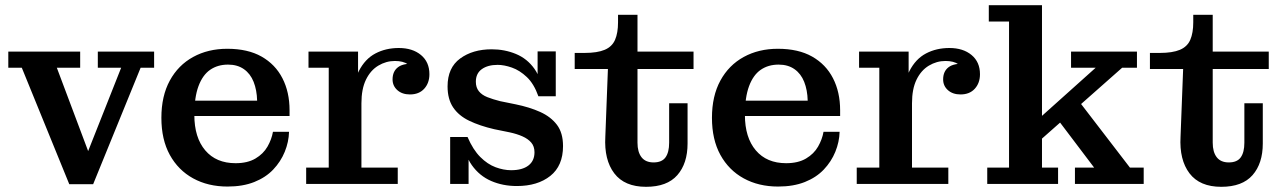

<svg xmlns="http://www.w3.org/2000/svg" viewBox="-20 -709 4947 740"><path d="M247 1 64 -448H12V-510H289V-448H199L335 -86L304 -87L447 -448H357V-510H574V-448H522L339 1Z M857 10Q782 10 724.5 -21.5Q667 -53 634.5 -112Q602 -171 602 -255Q602 -339 634.5 -398.5Q667 -458 724.5 -489.5Q782 -521 856 -521L859 -460Q819 -460 790 -440Q761 -420 745 -377Q729 -334 729 -266Q729 -179 771 -129.5Q813 -80 888 -80Q934 -80 964.5 -98Q995 -116 1011 -144Q1027 -172 1032 -201H1094Q1093 -162 1077.5 -124Q1062 -86 1033 -55.5Q1004 -25 960 -7.5Q916 10 857 10ZM666 -262V-321H971L1096 -284V-262ZM971 -321Q970 -362 957.5 -393.5Q945 -425 920 -442.5Q895 -460 859 -460L856 -521Q935 -521 988 -491Q1041 -461 1068.5 -407.5Q1096 -354 1096 -284Z M1160 0V-63H1247V-448H1169V-510H1360V-335L1373 -338V-63H1513V0ZM1338 -311Q1339 -388 1363 -435Q1387 -482 1427 -503Q1467 -524 1517 -524Q1570 -524 1602.5 -497Q1635 -470 1635 -423Q1635 -389 1615 -367Q1595 -345 1560 -345Q1530 -345 1511.5 -361.5Q1493 -378 1493 -403Q1493 -434 1514 -450Q1535 -466 1579 -463L1573 -423Q1571 -448 1552.5 -461Q1534 -474 1502 -474Q1468 -474 1438 -456Q1408 -438 1390.5 -402Q1373 -366 1373 -311Z M1972 8Q1918 8 1873 -11.5Q1828 -31 1798.5 -72.5Q1769 -114 1763 -181H1782Q1803 -132 1831 -104Q1859 -76 1890 -64.5Q1921 -53 1950 -53Q1993 -53 2016.5 -71Q2040 -89 2040 -122Q2040 -145 2027.5 -159.5Q2015 -174 1993.5 -183.5Q1972 -193 1944 -199L1885 -211Q1829 -224 1788.5 -243.5Q1748 -263 1726.5 -295Q1705 -327 1705 -376Q1705 -448 1753.5 -483.5Q1802 -519 1875 -519Q1925 -519 1968.5 -501Q2012 -483 2040 -443.5Q2068 -404 2074 -338H2055Q2038 -386 2010.5 -412Q1983 -438 1953 -448.5Q1923 -459 1898 -459Q1860 -459 1837 -442.5Q1814 -426 1814 -394Q1814 -372 1825.5 -357.5Q1837 -343 1858.5 -334.5Q1880 -326 1908 -319L1967 -307Q2021 -296 2062 -277.5Q2103 -259 2126.5 -228Q2150 -197 2150 -146Q2150 -70 2101 -31Q2052 8 1972 8ZM1715 0V-181H1763L1786 -143V0ZM2074 -338 2052 -376V-511H2122V-338Z M2470 11Q2387 11 2347.5 -41Q2308 -93 2313 -182L2323 -443H2195V-505H2233Q2282 -505 2310.5 -517Q2339 -529 2350.5 -555.5Q2362 -582 2362 -623V-652H2437V-159Q2437 -123 2452.5 -103Q2468 -83 2499 -83Q2531 -83 2545 -102.5Q2559 -122 2559 -159V-311H2630V-156Q2630 -79 2590.5 -34Q2551 11 2470 11ZM2437 -443V-510H2653V-443Z M2979 10Q2904 10 2846.5 -21.5Q2789 -53 2756.5 -112Q2724 -171 2724 -255Q2724 -339 2756.5 -398.5Q2789 -458 2846.5 -489.5Q2904 -521 2978 -521L2981 -460Q2941 -460 2912 -440Q2883 -420 2867 -377Q2851 -334 2851 -266Q2851 -179 2893 -129.5Q2935 -80 3010 -80Q3056 -80 3086.5 -98Q3117 -116 3133 -144Q3149 -172 3154 -201H3216Q3215 -162 3199.5 -124Q3184 -86 3155 -55.5Q3126 -25 3082 -7.5Q3038 10 2979 10ZM2788 -262V-321H3093L3218 -284V-262ZM3093 -321Q3092 -362 3079.5 -393.5Q3067 -425 3042 -442.5Q3017 -460 2981 -460L2978 -521Q3057 -521 3110 -491Q3163 -461 3190.5 -407.5Q3218 -354 3218 -284Z M3282 0V-63H3369V-448H3291V-510H3482V-335L3495 -338V-63H3635V0ZM3460 -311Q3461 -388 3485 -435Q3509 -482 3549 -503Q3589 -524 3639 -524Q3692 -524 3724.5 -497Q3757 -470 3757 -423Q3757 -389 3737 -367Q3717 -345 3682 -345Q3652 -345 3633.5 -361.5Q3615 -378 3615 -403Q3615 -434 3636 -450Q3657 -466 3701 -463L3695 -423Q3693 -448 3674.5 -461Q3656 -474 3624 -474Q3590 -474 3560 -456Q3530 -438 3512.5 -402Q3495 -366 3495 -311Z M3785 0V-63H3869V-626H3791V-689H3996V-63H4058V0ZM4123 0V-63H4197L4045 -264L4123 -339L4335 -63H4388V0ZM3986 -166 3943 -215 4203 -448H4108V-510H4362V-448H4305Z M4687 11Q4604 11 4564.5 -41Q4525 -93 4530 -182L4540 -443H4412V-505H4450Q4499 -505 4527.5 -517Q4556 -529 4567.5 -555.5Q4579 -582 4579 -623V-652H4654V-159Q4654 -123 4669.5 -103Q4685 -83 4716 -83Q4748 -83 4762 -102.5Q4776 -122 4776 -159V-311H4847V-156Q4847 -79 4807.5 -34Q4768 11 4687 11ZM4654 -443V-510H4870V-443Z"/></svg>

Font: Montagu Slab 120pt Medium
Style: Regular
Weight: 500
Designer: Florian Karsten
Foundry: Florian Karsten
Version: Version 1.000